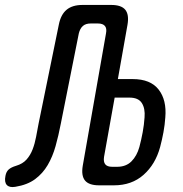

<svg xmlns="http://www.w3.org/2000/svg" viewBox="-121 -750 741 777"><path d="M125 -249Q116 -202 104 -159Q92 -116 72 -82Q52 -48 21 -25Q-10 -2 -59 6Q-83 10 -93.5 -1.5Q-104 -13 -99 -38Q-96 -55 -86 -64Q-76 -73 -56 -79Q-29 -87 -13.5 -104.5Q2 -122 11 -145.5Q20 -169 25 -196Q30 -223 35 -249L117 -650Q125 -691 148.5 -710.5Q172 -730 213 -730H329Q370 -730 386 -710.5Q402 -691 395 -650L356 -430H416Q488 -430 521 -387.5Q554 -345 548 -275Q546 -245 540.5 -215Q535 -185 527 -155Q508 -85 460 -42.5Q412 0 340 0H280Q239 0 223 -19.5Q207 -39 214 -80L308 -615Q312 -635 303.5 -645Q295 -655 275 -655H246Q226 -655 214.5 -645Q203 -635 198 -615ZM300 -115Q297 -95 305 -85Q313 -75 333 -75H353Q389 -75 411 -97Q433 -119 443 -155Q451 -185 456.5 -215Q462 -245 464 -275Q467 -311 453 -333Q439 -355 403 -355H343Z"/></svg>

Font: Maple Mono
Style: Italic
Weight: 400
Italic angle: -10°
Monospace: yes
Designer: subframe7536
Version: Version 7.300